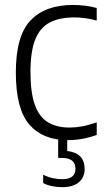

<svg xmlns="http://www.w3.org/2000/svg" viewBox="-20 -570 434 794"><path d="M260 9.5Q157 9.5 101.2 -55Q45.5 -119.5 45.5 -270.5Q45.5 -422 106.5 -485.8Q167.5 -549.5 281.5 -549.5Q305.5 -549.5 331 -546.5Q356.5 -543.5 380 -537V-485Q355 -492 331.2 -495Q307.5 -498 288 -498Q226.5 -498 186.2 -477.2Q146 -456.5 126 -407.2Q106 -358 106 -272.5Q106 -186 124.5 -135.5Q143 -85 179.2 -63.8Q215.5 -42.5 268.5 -42.5Q292.5 -42.5 319.8 -47.5Q347 -52.5 380 -64V-12Q320.5 9.5 260 9.5ZM237 204Q216.5 204 195.2 199.8Q174 195.5 158.5 187V152.5Q179.5 163 199.5 167Q219.5 171 237.5 171Q292 171 292 128Q292 83 236 83H220.5V-10H258V54.5Q330 62.5 330 129Q330 163.5 306 183.8Q282 204 237 204Z"/></svg>

Font: Encode Sans SemiCondensed SemiCondensed Light
Style: Regular
Weight: 300
Width: 4
Designer: Multiple Designers
Foundry: Impallari Type
Version: Version 3.000; ttfautohint (v1.8.3) -l 8 -r 50 -G 200 -x 14 